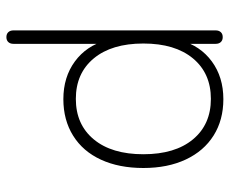

<svg xmlns="http://www.w3.org/2000/svg" viewBox="-79 -453 718 600"><g transform="rotate(90 280.0 -153.0)"><path d="M75 164V-468Q75 -478 80.5 -484Q86 -490 96 -490Q106 -490 111.5 -484Q117 -478 117 -468V-358H106Q123 -420 172 -456Q221 -492 290 -492Q355 -492 403.5 -461.5Q452 -431 478.5 -374.5Q505 -318 505 -242Q505 -166 479 -109.5Q453 -53 404 -22.5Q355 8 290 8Q221 8 172 -28Q123 -64 106 -126H117V164Q117 174 111.5 180Q106 186 96 186Q86 186 80.5 180Q75 174 75 164ZM462 -242Q462 -341 415.5 -397Q369 -453 289 -453Q209 -453 162.5 -397Q116 -341 116 -242Q116 -143 162.5 -87Q209 -31 289 -31Q369 -31 415.5 -87Q462 -143 462 -242Z"/></g></svg>

Font: SN Pro Thin
Style: Regular
Weight: 200
Designer: Tobias Whetton
Foundry: Supernotes
Version: Version 1.003;Glyphs 3.3 (3324)